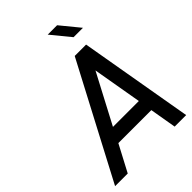

<svg xmlns="http://www.w3.org/2000/svg" viewBox="-227 -862 955 955"><g transform="rotate(-45 250.0 -385.0)"><path d="M500 0H419L395 -140H163L89 0H0L316 -600H396ZM383 -216 338 -476 201 -216ZM444 -670H378L296 -770H362Z"/></g></svg>

Font: Gauge
Style: Oblique
Weight: 400
Italic angle: -80°
Designer: Daniel Pimley
Foundry: Daniel Pimley
Version: Version 2.0